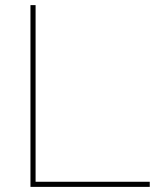

<svg xmlns="http://www.w3.org/2000/svg" viewBox="-20 -730 619 750"><path d="M99 0V-710H119V-20H565V0Z"/></svg>

Font: Raleway-v4020 Thin
Style: Regular
Weight: 250
Designer: Matt McInerney, Pablo Impallari, Rodrigo Fuenzalida
Foundry: Matt McInerney, Pablo Impallari, Rodrigo Fuenzalida
Version: Version 4.020;PS 004.020;hotconv 1.0.88;makeotf.lib2.5.64775